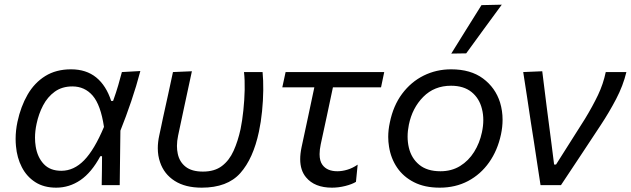

<svg xmlns="http://www.w3.org/2000/svg" viewBox="-20 -812 2767 842"><path d="M226.5 11Q172.5 11 134.8 -13.2Q97 -37.5 75.8 -78.8Q54.5 -120 50 -171.5Q48.5 -187 48.5 -203Q48.5 -239.5 56.5 -277.5Q71 -345 101 -397Q131 -449 178.5 -478.5Q226 -508 291.5 -508Q358 -508 401.8 -472.5Q445.5 -437 467.5 -369.5H476Q489.5 -407 498.5 -438Q507.5 -469 514.5 -496L595.5 -500.5Q578.5 -435.5 555.5 -367.8Q532.5 -300 508 -239L505 0H426Q426.5 -32.5 427 -64.5Q427 -96.5 427.5 -127H420Q381.5 -55.5 332.8 -22.2Q284 11 226.5 11ZM249 -63Q304 -63 349 -109.2Q394 -155.5 436 -255.5Q421.5 -352 386.5 -392.5Q351.5 -433 297.5 -433Q252 -433 220.2 -410Q188.5 -387 169 -349.8Q149.5 -312.5 140.5 -269.5Q133.5 -237.5 133.5 -208Q133.5 -188.5 136.5 -170Q144 -122.5 171.8 -92.8Q199.5 -63 249 -63Z M864.5 11Q792.5 11 746 -18.8Q699.5 -48.5 682 -100.5Q672 -129 672 -162Q672 -189 678.5 -218.5Q683 -239.5 687 -258Q690.5 -276 694.5 -294Q707 -351 717.5 -398.5Q727.5 -446 738.5 -496L821.5 -499.5Q803 -413.5 787.2 -340.2Q771.5 -267 761 -217Q756 -193.5 756 -172Q756 -154 759.5 -138Q767 -102 794 -80.8Q821 -59.5 870 -59.5Q921 -59.5 953.2 -84Q985.5 -108.5 1004.5 -150.8Q1023.5 -193 1035 -246Q1042.5 -282.5 1047.2 -327.8Q1052 -373 1053 -417.5Q1054 -462 1050 -496H1131.5Q1135 -461 1134.5 -416Q1134 -371 1129.2 -323.8Q1124.5 -276.5 1115.5 -234.5Q1090.5 -116.5 1033.8 -52.8Q977 11 864.5 11Z M1436 11Q1359.5 11 1322 -34.5Q1296.5 -65 1296.5 -114Q1296.5 -138 1302.5 -166.5Q1318 -239.5 1332 -304Q1346 -368.5 1358.5 -429H1218L1232.5 -496H1665L1651 -429H1440Q1426.5 -366.5 1413.5 -304L1386.5 -179Q1381.5 -155 1381.5 -136Q1381.5 -106 1394 -89Q1414.5 -61 1459.5 -61Q1480.5 -61 1503.2 -67.8Q1526 -74.5 1548.5 -90L1541 -14.5Q1524 -4 1494.5 3.5Q1465 11 1436 11Z M1908.5 11Q1842.5 11 1795.8 -12.8Q1749 -36.5 1721.5 -77Q1694 -117.5 1686 -169Q1682.5 -190 1682.5 -211.5Q1682.5 -242.5 1689.5 -274.5Q1704.5 -348.5 1743.5 -400.8Q1782.5 -453 1838 -480.5Q1893.5 -508 1958.5 -508Q2044 -508 2098.2 -467.8Q2152.5 -427.5 2173 -362.5Q2184 -326 2184 -287Q2184 -255.5 2177 -222.5Q2162 -152.5 2125 -100Q2088 -47.5 2032.8 -18.2Q1977.5 11 1908.5 11ZM1911.5 -61Q1960.5 -61 1997.8 -84Q2035 -107 2059.2 -145.8Q2083.5 -184.5 2093.5 -232Q2099.5 -260 2099.5 -285.5Q2099.5 -311.5 2093.5 -334.5Q2082 -381 2047.8 -408.5Q2013.5 -436 1958 -436Q1884.5 -436 1836.2 -387.2Q1788 -338.5 1773 -265Q1767.5 -238 1767.5 -213Q1767.5 -188 1773 -164.5Q1784 -118 1818.5 -89.5Q1853 -61 1911.5 -61ZM1959 -577Q1992.5 -631 2025.5 -684Q2058.5 -737 2091.5 -789.5L2180.5 -791.5Q2140.5 -737.5 2101.8 -684.2Q2063 -631 2024.5 -578Z M2350.5 0Q2343.5 -45.5 2336 -94.5Q2328.5 -143 2322 -187L2308 -276Q2300 -330.5 2291.5 -386Q2283 -441.5 2274.5 -496L2358 -499.5Q2366.5 -431 2377.2 -345.5Q2388 -260 2398.5 -181.5L2410 -90.5H2418.5L2545.5 -291Q2579.5 -347 2602.5 -395.2Q2625.5 -443.5 2636.5 -496H2727Q2712.5 -436 2682 -377.8Q2651.5 -319.5 2614.5 -263.5Q2570.5 -197 2527 -131Q2483 -65 2440 0Z"/></svg>

Font: Heraclito
Style: Italic
Weight: 400
Italic angle: -12°
Designer: Kostas Bartsokas (font) & Cristiano Sobral (main changes)
Foundry: Kostas Bartsokas (font) & Cristiano Sobral (main changes)
Version: Version 1.00;July 8, 2020;FontCreator 13.0.0.2655 64-bit